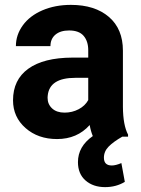

<svg xmlns="http://www.w3.org/2000/svg" viewBox="-20 -558 576 784"><path d="M358.9 -2.4Q350.6 -22.5 346.2 -47.4Q294.9 9.8 212.9 9.8Q135.3 9.8 84.2 -35.2Q33.2 -80.1 33.2 -148.4Q33.2 -232.4 95.5 -277.3Q157.7 -322.3 275.4 -322.8H340.3V-353Q340.3 -389.6 321.5 -411.6Q302.7 -433.6 262.2 -433.6Q226.6 -433.6 206.3 -416.5Q186 -399.4 186 -369.6H44.9Q44.9 -415.5 73.2 -454.6Q101.6 -493.7 153.3 -515.9Q205.1 -538.1 269.5 -538.1Q367.2 -538.1 424.6 -489Q481.9 -439.9 481.9 -351.1V-122.1Q482.4 -46.9 502.9 -8.3V0H479.5Q443.4 20.5 423.8 40.3Q404.3 60.1 404.3 85.9Q404.3 117.7 436.5 117.7Q452.6 117.7 475.6 107.9L489.7 184.6Q454.1 206.1 409.2 206.1Q360.4 206.1 329.3 179Q298.3 151.9 298.3 104Q298.3 40 358.9 -2.4ZM243.7 -98.1Q274.9 -98.1 301.3 -112.1Q327.6 -126 340.3 -149.4V-240.2H287.6Q181.6 -240.2 174.8 -167L174.3 -158.7Q174.3 -132.3 192.9 -115.2Q211.4 -98.1 243.7 -98.1Z"/></svg>

Font: RobotoInd
Style: Bold
Weight: 700
Designer: Google
Version: Version 2.001150; 2014